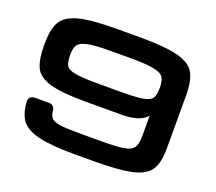

<svg xmlns="http://www.w3.org/2000/svg" viewBox="-128 -942 1276 1134"><g transform="rotate(20 509.5 -375.5)"><path d="M942.4 -533.2V-202.1Q942.4 -112.7 913.1 -67.4Q883.8 -22.2 802.8 -3.3Q721.9 15.6 557.1 15.6H440.9Q292.5 15.6 214.5 -3.7Q136.4 -23 105.7 -64Q75 -104.9 70.3 -178.2Q69.3 -197.3 79.6 -207.5Q89.8 -217.8 108.9 -217.8H194.8Q213.1 -217.8 222.8 -208.2Q232.5 -198.5 234.4 -179.2Q237.8 -147.2 255.5 -133.1Q273.1 -118.9 314.2 -114.7Q355.2 -110.5 445.8 -110.5H552.2Q657.6 -110.5 703.2 -117.9Q748.8 -125.3 765 -147.9Q781.2 -170.4 781.2 -222.7V-349.9Q758.3 -323.5 719 -311.1Q679.7 -298.6 619.6 -298.6H397Q243.8 -298.6 171.4 -320.2Q99.1 -341.7 75.9 -389.4Q52.7 -437.1 52.7 -533.2Q52.7 -627.5 79.5 -675.3Q106.2 -723.1 185.6 -744.4Q264.9 -765.6 428.7 -765.6H569.3Q731.9 -765.6 810.5 -744.4Q889.2 -723.1 915.8 -675.3Q942.4 -627.5 942.4 -533.2ZM431.2 -423.8H566.9Q668.1 -423.8 711.7 -431.8Q755.4 -439.7 768.3 -460Q781.2 -480.2 781.2 -527.3Q781.2 -569.5 767.3 -590.4Q753.3 -611.2 707.8 -620.9Q662.2 -630.7 564.5 -630.7H433.6Q335.8 -630.7 290.3 -620.9Q244.7 -611.2 230.8 -590.4Q216.8 -569.5 216.8 -527.3Q216.8 -480.2 229.7 -460Q242.7 -439.7 286.3 -431.8Q330 -423.8 431.2 -423.8Z"/></g></svg>

Font: Gyrochrome
Style: Regular
Weight: 400
Designer: David Moles
Foundry: David Moles
Version: Version 1.005;Glyphs 3.2.3 (3260)